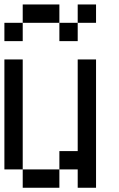

<svg xmlns="http://www.w3.org/2000/svg" viewBox="-20 -937 540 873"><path d="M0 -166.7V-666.7H83.3V-166.7ZM0 -750V-833.3H83.3V-750ZM333.3 -166.7H250V-250H333.3V-666.7H416.7V-83.3H333.3ZM333.3 -833.3V-750H250V-833.3ZM333.3 -916.7H416.7V-833.3H333.3ZM83.3 -916.7H250V-833.3H83.3ZM83.3 -166.7H250V-83.3H83.3Z"/></svg>

Font: GalmuriMono11 Regular
Style: Regular
Weight: 400
Designer: Lee Minseo (quiple)
Version: Version 2.399;hotconv 1.1.1;makeotfexe 2.6.0 DEVELOPMENT